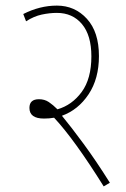

<svg xmlns="http://www.w3.org/2000/svg" viewBox="-20 -652 451 685"><path d="M350 13 372 0Q323 -78 278.5 -138.5Q234 -199 201 -239Q259 -260 296 -315.5Q333 -371 333 -452Q333 -538 290 -585Q247 -632 183 -632Q122 -632 63 -602L73 -576Q101 -594 129 -600Q157 -606 183 -606Q239 -606 272.5 -566Q306 -526 306 -451Q306 -371 271.5 -324Q237 -277 185 -262Q169 -278 154 -288Q139 -298 119 -298Q85 -298 85 -267Q85 -229 137 -229Q156 -229 173 -232Q245 -155 350 13Z"/></svg>

Font: Noto Sans Devanagari Extra Condensed Thin
Style: Regular
Weight: 250
Width: 2
Designer: Monotype Design Team
Foundry: Monotype Imaging Inc.
Version: 1.000